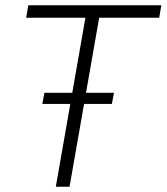

<svg xmlns="http://www.w3.org/2000/svg" viewBox="-20 -706 630 726"><path d="M191 0 303 -639H79L87 -686H590L582 -639H355L243 0ZM140 -313 148 -355H411L403 -313Z"/></svg>

Font: Archivo SemiCondensed Thin
Style: Italic
Weight: 250
Width: 4
Italic angle: -10°
Designer: Hector Gatti
Foundry: Omnibus-Type
Version: Version 2.001